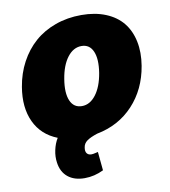

<svg xmlns="http://www.w3.org/2000/svg" viewBox="-84 -625 792 893"><g transform="rotate(-10 312.5 -178.0)"><path d="M244.3 197.4Q195.3 197.4 165.3 172.9Q135.3 148.4 129.3 103.7Q125 75.3 131.6 44.9Q138.1 14.6 152.7 -9.2Q78.1 -38.4 46 -107.2Q13.8 -176.1 29.8 -271.3Q40.1 -333.8 68 -385.8Q95.9 -437.9 137.8 -474.8Q179.7 -511.7 236.5 -532.1Q293.3 -552.6 359.4 -552.6Q424.7 -552.6 474.4 -532.1Q524.1 -511.7 554 -474.8Q583.8 -437.9 594.6 -385.8Q605.5 -333.8 595.2 -271.3Q577.1 -162.6 508.9 -89.5Q440.7 -16.3 337 3.6Q304.3 14.2 287.6 26.1Q271 38 268.5 56.8Q265.3 74.6 272.4 84.2Q279.5 93.8 294 93.8Q301.5 93.8 312.9 90.9Q324.2 88.1 325.3 88.1L333.8 176.1Q290.5 197.4 244.3 197.4ZM289.8 -134.9Q327.8 -134.9 356 -171.9Q384.2 -208.8 394.9 -272.7Q405.2 -337 389.4 -373.8Q373.6 -410.5 335.2 -410.5Q296.9 -410.5 268.6 -373.6Q240.4 -336.6 230.1 -272.7Q219.5 -208.5 235.3 -171.7Q251.1 -134.9 289.8 -134.9Z"/></g></svg>

Font: Karasuma Gothic
Style: Italic
Weight: 900
Italic angle: -9.39999°
Designer: Rasmus Andersson / Ryoko Nishizuka
Foundry: Genbu
Version: Version 1.00